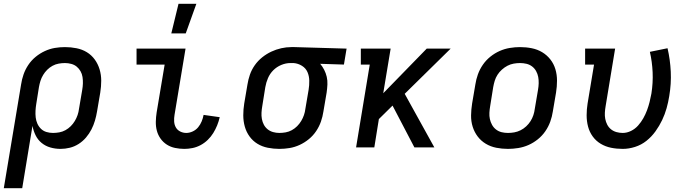

<svg xmlns="http://www.w3.org/2000/svg" viewBox="-20 -776 3640 1011"><path d="M97 215H0L91 -331Q95 -358 104 -384Q113 -410 129 -434Q145 -458 167.5 -476.5Q190 -495 216 -507Q242 -519 268.5 -523.5Q295 -528 322 -528Q353 -528 383 -522Q413 -516 437.5 -501Q462 -486 479 -462.5Q496 -439 504.5 -410.5Q513 -382 513 -351Q513 -320 508 -289L491 -189Q487 -165 480 -141Q473 -117 461.5 -94.5Q450 -72 433 -52Q416 -32 394 -18Q372 -4 347.5 2Q323 8 299 8Q271 8 245 0.5Q219 -7 199 -23.5Q179 -40 167.5 -63.5Q156 -87 151 -113ZM259 -76Q275 -76 292 -79Q309 -82 324.5 -90.5Q340 -99 352.5 -111.5Q365 -124 374 -139Q383 -154 388.5 -170Q394 -186 396 -203L413 -303Q416 -320 416.5 -337Q417 -354 414.5 -370.5Q412 -387 404 -401Q396 -415 384 -425Q372 -435 355.5 -439.5Q339 -444 322 -444Q306 -444 289 -441Q272 -438 256.5 -429.5Q241 -421 228.5 -408.5Q216 -396 207 -381Q198 -366 193 -350Q188 -334 185 -317L171 -229Q168 -211 167 -193Q166 -175 168 -157.5Q170 -140 177 -124.5Q184 -109 196 -97.5Q208 -86 224.5 -81Q241 -76 259 -76Z M951 8Q926 8 902 3Q878 -2 858.5 -14.5Q839 -27 825.5 -46Q812 -65 806 -87.5Q800 -110 800.5 -135Q801 -160 805 -185L847 -436H699V-520H957L899 -171Q896 -154 897 -136.5Q898 -119 906 -105Q914 -91 929 -83.5Q944 -76 961 -76Q978 -76 995 -84Q1012 -92 1023.5 -106Q1035 -120 1042 -137Q1049 -154 1052 -171L1137 -159Q1132 -137 1123.5 -116Q1115 -95 1103 -75.5Q1091 -56 1074 -39.5Q1057 -23 1036.5 -12Q1016 -1 994 3.5Q972 8 951 8ZM882 -600 920 -756H1014L958 -600Z M1451 8Q1420 8 1390 2Q1360 -4 1335.5 -19Q1311 -34 1294 -57.5Q1277 -81 1269 -109.5Q1261 -138 1261 -169Q1261 -200 1266 -231L1283 -331Q1287 -357 1296 -383Q1305 -409 1321.5 -432.5Q1338 -456 1360.5 -474Q1383 -492 1408.5 -504Q1434 -516 1461 -522Q1488 -528 1514 -528H1531L1805 -520L1791 -436L1666 -440Q1678 -426 1687 -408.5Q1696 -391 1700.5 -371.5Q1705 -352 1704 -331Q1703 -310 1700 -289L1683 -189Q1679 -162 1670 -136Q1661 -110 1645 -86Q1629 -62 1606.5 -43.5Q1584 -25 1558 -13Q1532 -1 1505 3.5Q1478 8 1451 8ZM1451 -76Q1467 -76 1484 -79Q1501 -82 1516.5 -90.5Q1532 -99 1544.5 -111.5Q1557 -124 1566 -139Q1575 -154 1580.5 -170Q1586 -186 1588 -203L1605 -303Q1609 -327 1608.5 -351.5Q1608 -376 1599 -396.5Q1590 -417 1570 -429.5Q1550 -442 1526 -444H1509Q1485 -444 1461 -434Q1437 -424 1419 -406Q1401 -388 1391 -364.5Q1381 -341 1377 -317L1361 -217Q1358 -200 1357 -183Q1356 -166 1359 -149.5Q1362 -133 1369.5 -119Q1377 -105 1389.5 -95Q1402 -85 1418 -80.5Q1434 -76 1451 -76Z M2162 0 2047 -220 1975 -149 1951 0H1855L1927 -436H1880V-520H2037L1998 -285L2227 -520H2353L2111 -282L2267 0Z M2655 8Q2623 8 2593 2Q2563 -4 2538 -19Q2513 -34 2495.5 -57Q2478 -80 2469 -108.5Q2460 -137 2460.5 -168.5Q2461 -200 2466 -231L2483 -331Q2487 -358 2496.5 -384.5Q2506 -411 2522.5 -435Q2539 -459 2562 -477.5Q2585 -496 2611 -507.5Q2637 -519 2664.5 -523.5Q2692 -528 2718 -528Q2750 -528 2780 -522Q2810 -516 2835 -501Q2860 -486 2878 -463Q2896 -440 2904.5 -411.5Q2913 -383 2913 -351.5Q2913 -320 2908 -289L2891 -189Q2887 -162 2877.5 -135.5Q2868 -109 2851.5 -85Q2835 -61 2812 -42.5Q2789 -24 2763 -12.5Q2737 -1 2709 3.5Q2681 8 2655 8ZM2655 -76Q2671 -76 2688 -79Q2705 -82 2721 -90Q2737 -98 2750.5 -110.5Q2764 -123 2773.5 -138Q2783 -153 2788.5 -169.5Q2794 -186 2796 -203L2813 -303Q2816 -320 2816.5 -337.5Q2817 -355 2814 -371Q2811 -387 2803 -401.5Q2795 -416 2782 -426Q2769 -436 2752.5 -440Q2736 -444 2718 -444Q2702 -444 2685 -441Q2668 -438 2652.5 -430Q2637 -422 2623 -409.5Q2609 -397 2599.5 -382Q2590 -367 2585 -350.5Q2580 -334 2577 -317L2561 -217Q2558 -200 2557 -182.5Q2556 -165 2559.5 -149Q2563 -133 2571 -118.5Q2579 -104 2592 -94Q2605 -84 2621 -80Q2637 -76 2655 -76Z M3259 8Q3227 8 3197.5 2Q3168 -4 3143 -19Q3118 -34 3101 -57.5Q3084 -81 3076.5 -109.5Q3069 -138 3069 -169Q3069 -200 3074 -231L3108 -436H3061V-520H3219L3169 -217Q3166 -200 3165 -183Q3164 -166 3167 -150Q3170 -134 3177.5 -119.5Q3185 -105 3197.5 -95Q3210 -85 3226 -80.5Q3242 -76 3259 -76Q3281 -76 3302.5 -86.5Q3324 -97 3340 -115Q3356 -133 3367.5 -153.5Q3379 -174 3387 -195.5Q3395 -217 3400.5 -239Q3406 -261 3410 -283Q3419 -340 3416.5 -395.5Q3414 -451 3402 -503L3495 -522Q3509 -462 3512 -398.5Q3515 -335 3504 -270Q3499 -238 3490 -206Q3481 -174 3466.5 -143.5Q3452 -113 3431.5 -84.5Q3411 -56 3384 -34.5Q3357 -13 3324 -2.5Q3291 8 3259 8Z"/></svg>

Font: Iosevka HT Medium Extended
Style: Italic
Weight: 500
Width: 7
Italic angle: -9°
Monospace: yes
Designer: Belleve Invis
Foundry: Belleve Invis
Version: Version 32.3.0; ttfautohint (v1.8.4)